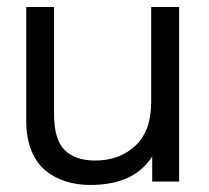

<svg xmlns="http://www.w3.org/2000/svg" viewBox="-20 -520 598 550"><path d="M238.8 9.8Q200.2 9.8 168 -0.5Q135.7 -10.7 110.1 -31.7Q84.5 -52.7 69.8 -88.9Q55.2 -125 55.2 -172.9V-500H134.8V-193.8Q134.8 -120.6 165 -90.3Q195.3 -60.1 252.9 -60.1Q321.8 -60.1 367.4 -102.3Q413.1 -144.5 413.1 -228V-500H493.2V0H416V-71.8Q364.3 9.8 238.8 9.8Z"/></svg>

Font: Human Sans
Style: Regular
Weight: 400
Designer: Tim Radville
Foundry: Continuum
Version: Version 1.000;FEAKit 1.0